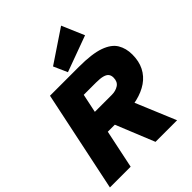

<svg xmlns="http://www.w3.org/2000/svg" viewBox="-268 -1118 1259 1259"><g transform="rotate(-45 361.5 -488.5)"><path d="M2 0 149.4 -703.1H417.5Q539.6 -703.1 605.5 -679.4Q671.4 -655.8 697 -612.8Q722.7 -569.8 722.7 -512.2Q722.7 -449.7 699.2 -403.6Q675.8 -357.4 632.3 -327.4Q588.9 -297.4 528.3 -282.7Q467.8 -268.1 393.1 -268.1H250.5L194.3 0ZM424.8 0 293.9 -321.8H490.7L625 0ZM282.7 -420.4H439.9Q476.1 -420.4 502.2 -437.5Q528.3 -454.6 528.3 -492.7Q528.3 -512.2 519 -524.9Q509.8 -537.6 486.8 -544.2Q463.9 -550.8 422.9 -550.8H310.1ZM341.8 -729 299.3 -824.7 525.9 -976.6 592.3 -820.8Z"/></g></svg>

Font: Schibsted Grotesk Black
Style: Italic
Weight: 900
Italic angle: -12°
Designer: Bakken & Baeck AS, Henrik Kongsvoll
Foundry: Schibsted ASA
Version: Version 1.100;gftools[0.9.25]